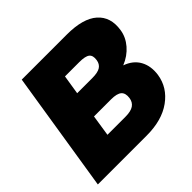

<svg xmlns="http://www.w3.org/2000/svg" viewBox="-173 -881 1058 1058"><g transform="rotate(-45 355.5 -352.5)"><path d="M18 0 130 -705H481Q607 -705 664.5 -654Q722 -603 708 -513Q701 -465 667 -425.5Q633 -386 581 -365Q638 -345 663 -299.5Q688 -254 679 -192Q666 -107 592 -53.5Q518 0 399 0ZM293 -436H410Q454 -436 474 -449Q494 -462 498 -489Q503 -522 486 -535.5Q469 -549 422 -549H311ZM249 -156H388Q432 -156 453 -170.5Q474 -185 478 -213Q483 -248 465 -264Q447 -280 401 -280H268Z"/></g></svg>

Font: Winston Black
Style: Italic
Weight: 900
Italic angle: -9°
Designer: Original fonts by Vernon Adams / Changes by Cristiano Sobral
Foundry: VOriginal fonts by Vernon Adams / Changes by Cristiano Sobral
Version: Version 2.503;July 17, 2020;FontCreator 13.0.0.2655 64-bit